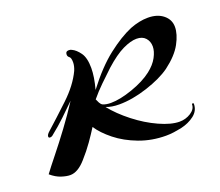

<svg xmlns="http://www.w3.org/2000/svg" viewBox="-123 -399 568 495"><g transform="rotate(-20 161.0 -151.5)"><path d="M-5 5Q-15 5 -29 0.5Q-43 -4 -57 -16Q-46 -31 -25.5 -56.5Q-5 -82 18 -113Q41 -144 61 -175Q45 -159 26 -141Q7 -123 -12 -108Q-16 -104 -21 -104Q-25 -104 -25 -108Q-25 -113 -17 -120Q11 -145 45.5 -177.5Q80 -210 96 -244Q101 -256 101 -266Q101 -279 96 -282Q92 -285 92 -290Q92 -299 101 -299Q106 -299 109 -297Q120 -292 130 -278Q140 -264 140 -236Q140 -212 131 -179Q169 -229 205 -257Q241 -285 272 -298Q298 -308 321 -308Q347 -308 363 -295Q379 -282 379 -262Q379 -242 365.5 -217Q352 -192 320 -168Q295 -150 253.5 -136.5Q212 -123 176 -123Q155 -123 140 -129Q160 -104 190 -80.5Q220 -57 252 -42.5Q284 -28 307 -28Q324 -28 338 -37Q352 -46 352 -59Q352 -61 354.5 -61Q357 -61 357 -59Q357 -40 341.5 -28Q326 -16 304 -11Q294 -9 283.5 -7.5Q273 -6 262 -6Q223 -6 188.5 -19Q154 -32 129 -52Q104 -72 91 -92Q81 -76 68 -57.5Q55 -39 38 -20Q16 5 -5 5ZM157 -134Q182 -134 216.5 -146Q251 -158 273 -175Q291 -189 299.5 -205Q308 -221 308 -234Q308 -248 299.5 -257.5Q291 -267 275 -267Q259 -267 237 -256.5Q215 -246 186 -220Q170 -205 153.5 -189Q137 -173 123 -156Q125 -151 128 -145.5Q131 -140 135 -138Q139 -136 145 -135Q151 -134 157 -134Z"/></g></svg>

Font: Arizonia
Style: Regular
Weight: 400
Designer: Robert E. Leuschke
Foundry: Robert E. Leuschke
Version: Version 1.010; ttfautohint (v1.8.4.7-5d5b)